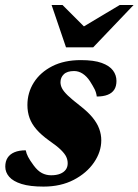

<svg xmlns="http://www.w3.org/2000/svg" viewBox="-34 -710 538 746"><path d="M66 -126Q68.5 -113.5 75 -100.8Q81.5 -88 97 -67Q112.5 -46 129 -37.5Q145.5 -29 164.5 -29Q185.5 -29 199.8 -34.8Q214 -40.5 221.5 -50.8Q229 -61 229 -75.5Q229 -88.5 223.5 -100.5Q218 -112.5 202.5 -127.8Q187 -143 156.5 -164Q126.5 -185.5 108 -206.8Q89.5 -228 81 -251.2Q72.5 -274.5 72.5 -302Q72.5 -350 97.5 -389.5Q122.5 -429 169 -452.8Q215.5 -476.5 280 -476.5Q331 -476.5 361.2 -465.5Q391.5 -454.5 405 -436.2Q418.5 -418 418.5 -395.5Q418.5 -375 410 -361.8Q401.5 -348.5 384.5 -341.8Q367.5 -335 342 -335Q340 -350.5 333.8 -363Q327.5 -375.5 315.5 -394.5Q303 -413.5 287.2 -423.8Q271.5 -434 254 -434Q227 -434 214 -421.5Q201 -409 201 -390.5Q201 -378.5 207 -366.8Q213 -355 229.2 -339.2Q245.5 -323.5 276.5 -299.5Q307.5 -275.5 325.5 -253.5Q343.5 -231.5 351.5 -209.5Q359.5 -187.5 359.5 -165Q359.5 -120 331.2 -78.8Q303 -37.5 252.5 -11.2Q202 15 135 15Q82.5 15 49.8 4.8Q17 -5.5 1.8 -23Q-13.5 -40.5 -13.5 -62.5Q-13.5 -83 -4.5 -97Q4.5 -111 22.2 -118.5Q40 -126 66 -126ZM485 -690.5 328 -526H222.5L166.5 -690.5H209L314.5 -585H254.5L431 -690.5Z"/></svg>

Font: Newsreader 36pt ExtraBold
Style: Italic
Weight: 800
Italic angle: -17°
Designer: Hugues Gentile
Foundry: Production Type
Version: Version 1.003